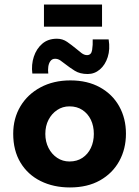

<svg xmlns="http://www.w3.org/2000/svg" viewBox="-20 -811 611 843"><path d="M38 -224Q38 -291 69.5 -344Q101 -397 158 -427.5Q215 -458 289 -458Q364 -458 419 -427.5Q474 -397 503.5 -344Q533 -291 533 -224Q533 -157 503.5 -103.5Q474 -50 419 -19Q364 12 287 12Q215 12 158.5 -16Q102 -44 70 -97Q38 -150 38 -224ZM179 -223Q179 -189 193 -161.5Q207 -134 231 -118Q255 -102 285 -102Q318 -102 342 -118Q366 -134 379 -161.5Q392 -189 392 -223Q392 -258 379 -285Q366 -312 342 -328Q318 -344 285 -344Q255 -344 231 -328Q207 -312 193 -285Q179 -258 179 -223ZM365 -486Q331 -486 308 -500.5Q285 -515 266 -530Q255 -539 244.5 -546Q234 -553 222 -553Q209 -553 201.5 -543Q194 -533 192 -518Q190 -503 192 -488H122Q117 -527 128.5 -562Q140 -597 165.5 -619Q191 -641 230 -641Q255 -641 275 -627Q295 -613 312 -599Q326 -587 338 -578Q350 -569 362 -569Q381 -569 384.5 -591.5Q388 -614 387 -638H457Q464 -595 453 -560.5Q442 -526 418.5 -506Q395 -486 365 -486ZM173 -791H428V-694H173Z"/></svg>

Font: Josefin Sans Thin
Style: Bold
Weight: 700
Version: Version 2.000